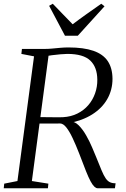

<svg xmlns="http://www.w3.org/2000/svg" viewBox="-23 -1004 671 1024"><path d="M-3 0 -0.5 -24.5 70 -38.5 158.5 -703.5 91 -716.5 94 -743H213Q234 -743 255.2 -745Q276.5 -747 298.2 -749Q320 -751 342 -751Q423.5 -751 475.2 -733Q527 -715 551.8 -678Q576.5 -641 577 -584Q577 -524.5 549.2 -475.8Q521.5 -427 468.8 -393.8Q416 -360.5 342.5 -347L350.5 -355.5Q374.5 -357.5 396 -336.2Q417.5 -315 436 -282.8Q454.5 -250.5 468 -218.5Q481.5 -186.5 490 -166Q507 -123.5 518.5 -96Q530 -68.5 540.2 -53.5Q550.5 -38.5 562.8 -32.5Q575 -26.5 593.5 -26.5L590 0H497.5Q489.5 0 480.2 -8.5Q471 -17 460 -37.2Q449 -57.5 435.5 -91.5Q417 -140 399.2 -185.5Q381.5 -231 364.5 -267Q347.5 -303 331 -324Q314.5 -345 298 -345.5Q295 -345.5 280 -345.2Q265 -345 245 -345Q225 -345 205.8 -345Q186.5 -345 175 -345L182 -379.5Q192 -379.5 211.2 -379.2Q230.5 -379 251.8 -378.8Q273 -378.5 290 -378.5Q307 -378.5 313 -379Q356 -381.5 390 -398.5Q424 -415.5 447.8 -443Q471.5 -470.5 484 -505.8Q496.5 -541 496 -579Q495.5 -645.5 458.5 -681Q421.5 -716.5 336 -716.5Q323.5 -716.5 300 -714.5Q276.5 -712.5 253.8 -709.5Q231 -706.5 218.5 -704L238.5 -726.5L147 -38.5L235 -24.5L232.5 0ZM323.5 -813.5 239 -973 258.5 -984Q284 -956.5 310.8 -929.8Q337.5 -903 364.5 -874.5Q398.5 -900.5 436 -927Q473.5 -953.5 517 -984L534.5 -970.5L392 -813.5Z"/></svg>

Font: Merriweather 96pt Light
Style: Italic
Weight: 300
Italic angle: -7.8°
Version: Version 2.101